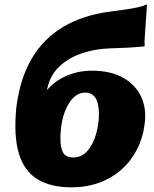

<svg xmlns="http://www.w3.org/2000/svg" viewBox="-20 -793 661 823"><path d="M286 10Q198 10 141 -24.5Q84 -59 61 -134.5Q38 -210 50 -333L95 -397H174Q205 -440 258.5 -465Q312 -490 374 -490Q453 -490 506.5 -460.5Q560 -431 584.5 -379.5Q609 -328 600 -262Q593 -203 567.5 -153Q542 -103 501 -66.5Q460 -30 405.5 -10Q351 10 286 10ZM293 -118Q331 -118 355.5 -147Q380 -176 392 -219Q404 -262 404 -304Q404 -351 389 -373.5Q374 -396 345 -396Q314 -396 290 -369.5Q266 -343 252.5 -298.5Q239 -254 239 -199Q239 -158 251 -138Q263 -118 293 -118ZM166 -302 50 -333Q66 -458 117 -543.5Q168 -629 252 -678.5Q336 -728 450 -743Q494 -749 523 -753Q552 -757 580 -764Q594 -767 601.5 -771Q609 -775 610 -772L600 -625Q599 -612 600 -603Q601 -594 598 -594Q553 -590 524.5 -588.5Q496 -587 458 -586Q387 -584 327 -563Q267 -542 228 -501.5Q189 -461 180 -398Z"/></svg>

Font: Libre Franklin Black
Style: Italic
Weight: 900
Italic angle: -8°
Designer: Pablo Impallari, Rodrigo Fuenzalida, Nhung Nguyen
Foundry: Impallari Type
Version: Version 3.000